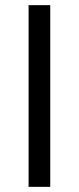

<svg xmlns="http://www.w3.org/2000/svg" viewBox="-20 -725 306 745"><path d="M91 0V-705H175V0Z"/></svg>

Font: Nunito Sans 11pt
Style: Regular
Weight: 400
Version: Version 3.101;gftools[0.9.27]